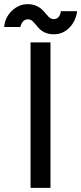

<svg xmlns="http://www.w3.org/2000/svg" viewBox="-60 -904 391 924"><path d="M87 0H183V-700H87ZM199 -739Q243 -739 274 -771Q305 -802 311 -850H233Q227 -812 199 -812Q185 -812 174 -823Q169 -828 163.5 -834.5Q158 -841 152 -848Q121 -884 73 -884Q31 -884 -3 -852Q-36 -820 -40 -774H38Q47 -811 75 -811Q88 -811 99 -800Q104 -795 109.5 -788.5Q115 -782 121 -775Q150 -739 199 -739Z"/></svg>

Font: Unageo
Style: Medium
Weight: 500
Designer: Richard Sepsi
Foundry: Richard Sepsi
Version: Version 2.000